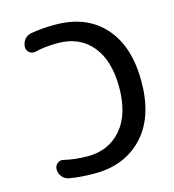

<svg xmlns="http://www.w3.org/2000/svg" viewBox="-111 -832 846 935"><g transform="rotate(-15 312.0 -365.0)"><path d="M242 -80Q347 -80 411 -154.5Q475 -229 475 -365Q475 -501 412.5 -575.5Q350 -650 242 -650Q175 -650 128 -638Q111 -633 96.5 -643.5Q82 -654 82 -672Q82 -693 95 -709.5Q108 -726 128 -730Q184 -740 252 -740Q410 -740 498.5 -641Q587 -542 587 -365Q587 -186 495.5 -88Q404 10 252 10Q183 10 124 0Q103 -4 90 -20.5Q77 -37 77 -58Q77 -76 91.5 -87Q106 -98 123 -93Q176 -80 242 -80Z"/></g></svg>

Font: Rounded Mplus 1c Medium
Style: Regular
Weight: 500
Version: Version 1.059.20150529